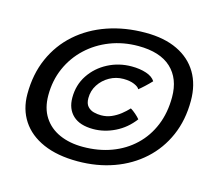

<svg xmlns="http://www.w3.org/2000/svg" viewBox="-101 -800 1075 960"><g transform="rotate(15 436.0 -320.5)"><path d="M375.2 34Q270.9 34 197.5 1.8Q124.1 -30.4 85.6 -89.1Q47.1 -147.8 47.1 -226.3Q47.1 -329.4 83.8 -412.3Q120.5 -495.2 186.9 -553.9Q253.3 -612.6 343.4 -643.8Q433.5 -675 539.9 -675Q636.9 -675 705.2 -642.2Q773.4 -609.5 809.5 -548.9Q845.6 -488.2 845.6 -404.4Q845.6 -304.6 810.4 -223.9Q775.2 -143.2 711.6 -85.6Q648.1 -27.9 562.2 3Q476.2 34 375.2 34ZM382.7 -42.6Q463.1 -42.6 530.2 -67.5Q597.4 -92.4 646.7 -139.2Q696.1 -185.9 723 -251.3Q750 -316.8 750 -397.8Q750 -493.8 692.1 -547.7Q634.2 -601.5 521.5 -601.5Q443.7 -601.5 376.2 -575.2Q308.6 -548.8 257.8 -501.2Q206.9 -453.6 178.3 -388.9Q149.8 -324.2 149.8 -247.6Q149.8 -180.6 179.5 -134.9Q209.1 -89.2 261.5 -65.9Q313.9 -42.6 382.7 -42.6ZM409.4 -141.9Q340.5 -141.9 304.7 -175.2Q268.8 -208.6 268.8 -267.1Q268.8 -333.1 303 -384.4Q337.2 -435.7 393.6 -465Q450.1 -494.4 516.1 -494.4Q558.4 -494.4 591.6 -483.4Q624.8 -472.4 638.3 -450.4Q622.4 -433.5 605.5 -417.9Q588.6 -402.2 576.2 -392.4Q571.2 -403.9 548.6 -413.6Q525.9 -423.4 491.9 -423.4Q453.6 -423.4 420.6 -404.8Q387.5 -386.2 367.2 -355Q346.9 -323.8 346.9 -285.5Q346.9 -257.1 360.1 -242.6Q373.2 -228.1 392.5 -223.3Q411.7 -218.6 429.9 -218.6Q458.2 -218.6 482.9 -229.2Q507.6 -239.9 528.6 -256.4Q549.6 -273 565.6 -290.5Q578.4 -283 592.5 -270.7Q606.7 -258.4 615.6 -247.4Q577 -195.9 521.9 -168.9Q466.9 -141.9 409.4 -141.9Z"/></g></svg>

Font: Grandstander Thin
Style: Italic
Weight: 100
Italic angle: -15°
Designer: Tyler Finck
Foundry: Etcetera Type Co
Version: Version 1.200